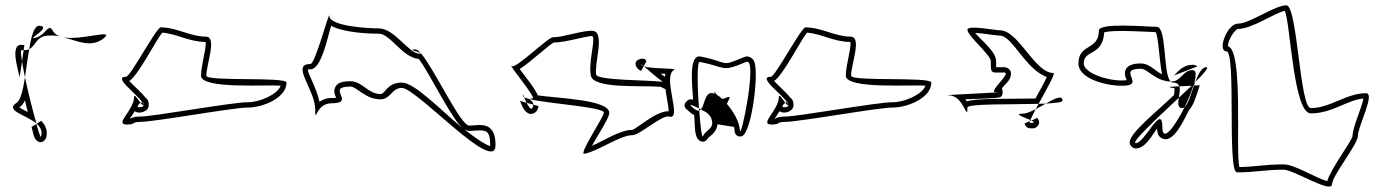

<svg xmlns="http://www.w3.org/2000/svg" viewBox="-20 -723 5205 723"><path d="M52 -319C54 -320 54 -319 55 -320C64 -327 70 -336 74 -345C77 -330 81 -315 85 -301C71 -308 58 -315 52 -319ZM99 -245C105 -224 106 -198 125 -189C141 -182 152 -200 153 -202C162 -229 151 -253 135 -268L118 -257C133 -244 141 -228 134 -208C133 -204 126 -224 117 -256ZM54 -432 63 -492C59 -518 57 -534 61 -534H69L72 -554C70 -553 67 -554 63 -554C16 -559 48 -462 54 -432ZM63 -492C66 -475 69 -454 74 -432C79 -466 84 -505 90 -538C84 -535 78 -534 69 -534ZM206 -586C210 -585 215 -583 220 -582C215 -583 211 -585 206 -586ZM220 -582C276 -568 324 -541 372 -580C413 -615 289 -571 220 -582ZM90 -538C116 -551 115 -587 162 -589C177 -590 192 -589 206 -586C195 -590 186 -595 181 -604C162 -640 156 -595 118 -582C66 -566 182 -622 128 -626C109 -627 98 -588 90 -538ZM117 -256V-258L118 -257ZM44 -337C-5 -306 77 -292 117 -258C104 -304 86 -374 74 -432C67 -386 58 -347 44 -337Z M467 -418C500 -438 566 -570 591 -600C642 -597 693 -565 754 -565C759 -546 737 -478 737 -438C737 -385 997 -406 1037 -400C1025 -368 960 -338 913 -338C852 -338 558 -284 507 -284C479 -284 469 -275 468 -275C474 -284 481 -293 487 -304C494 -300 500 -299 504 -299C516 -299 542 -306 540 -330C540 -337 538 -349 528 -355C512 -376 482 -401 467 -418ZM455 -434C403 -434 494 -371 516 -338C519 -338 520 -337 520 -332V-330C522 -323 517 -319 504 -319C493 -319 501 -331 509 -336C499 -349 485 -372 485 -358C485 -308 408 -254 458 -254C489 -254 477 -264 507 -264C563 -264 857 -318 913 -318C971 -318 1059 -355 1059 -412C1059 -435 757 -415 757 -438C757 -481 799 -585 755 -585C697 -585 645 -620 585 -620C569 -620 471 -434 455 -434ZM509 -336C514 -329 519 -325 520 -330C519 -333 518 -335 516 -338C514 -338 511 -337 509 -336Z M1727 -237C1732 -234 1739 -230 1747 -230C1760 -230 1774 -232 1785 -232C1808 -232 1826 -232 1826 -177V-173C1811 -176 1771 -202 1727 -237ZM1139 -461C1141 -462 1144 -462 1149 -462C1191 -462 1214 -586 1227 -626C1276 -599 1374 -596 1407 -596C1450 -596 1495 -506 1557 -501C1601 -442 1675 -285 1720 -242C1637 -311 1541 -412 1493 -412C1436 -412 1432 -369 1413 -369C1365 -369 1345 -417 1300 -417C1284 -417 1273 -416 1262 -412C1253 -409 1245 -402 1241 -392C1235 -374 1244 -360 1246 -355C1240 -354 1236 -354 1227 -354C1209 -354 1194 -347 1183 -340C1171 -394 1139 -446 1139 -461ZM1149 -482C1073 -482 1167 -386 1167 -310C1167 -252 1169 -334 1227 -334C1325 -334 1202 -397 1300 -397C1323 -397 1356 -349 1413 -349C1451 -349 1455 -392 1493 -392C1549 -392 1846 -62 1846 -177C1846 -272 1781 -250 1747 -250C1714 -250 1617 -461 1566 -521H1559C1519 -521 1466 -616 1407 -616C1367 -616 1220 -624 1220 -664C1220 -683 1167 -482 1149 -482ZM1563 -524 1566 -521C1568 -522 1566 -523 1563 -524ZM1545 -537C1514 -537 1551 -529 1563 -524C1556 -532 1550 -537 1545 -537Z M2468 -446C2474 -446 2481 -445 2486 -445C2485 -442 2484 -438 2484 -434C2479 -437 2473 -442 2468 -446ZM1937 -463C1975 -487 2046 -553 2065 -563C2107 -562 2195 -590 2211 -587C2223 -573 2195 -487 2205 -438C2214 -389 2389 -401 2450 -397C2457 -397 2463 -396 2468 -396L2486 -387C2490 -355 2498 -320 2498 -304C2453 -307 2376 -237 2361 -234C2315 -234 2254 -193 2209 -174C2232 -216 2269 -270 2274 -294C2284 -349 2071 -353 2005 -364C1996 -388 1957 -436 1937 -463ZM1938 -343C1944 -330 1950 -307 1968 -297C1981 -289 1997 -298 2003 -308C2005 -313 2007 -317 2008 -323L1988 -329C1988 -326 1987 -321 1985 -317C1980 -307 1971 -320 1963 -336ZM1954 -357C1957 -351 1959 -343 1963 -336L1988 -329C1988 -343 1973 -348 1973 -350C1965 -352 1958 -355 1954 -357ZM1949 -362C1949 -360 1951 -359 1954 -357C1950 -366 1948 -371 1949 -362ZM2377 -471C2381 -462 2390 -458 2394 -456L2404 -474C2399 -476 2396 -478 2395 -480C2394 -483 2397 -480 2404 -474L2414 -492C2414 -492 2410 -508 2388 -500C2363 -491 2377 -471 2377 -471ZM2404 -474 2405 -473ZM1907 -474C1891 -484 2003 -352 1985 -352C1976 -351 1973 -351 1973 -350C2046 -332 2258 -320 2254 -298C2250 -277 2159 -142 2180 -144C2227 -151 2315 -214 2361 -214C2388 -213 2473 -292 2500 -284C2552 -270 2471 -436 2519 -460C2533 -467 2437 -463 2405 -473C2422 -459 2455 -429 2476 -415C2416 -422 2229 -420 2225 -442C2217 -480 2257 -594 2217 -606C2189 -614 2093 -580 2063 -583C2044 -584 1922 -462 1907 -474Z M2567 -343C2544 -322 2571 -307 2571 -307C2579 -299 2586 -293 2594 -290C2598 -250 2592 -205 2617 -192C2633 -183 2644 -199 2645 -201C2648 -209 2678 -220 2682 -255L2744 -245C2745 -241 2746 -236 2746 -233C2746 -230 2746 -228 2747 -225C2747 -225 2752 -204 2773 -210C2810 -220 2839 -448 2820 -492C2815 -503 2799 -516 2782 -508C2688 -469 2730 -488 2619 -510C2570 -520 2588 -394 2590 -347C2590 -347 2580 -354 2567 -343ZM2585 -321C2572 -334 2587 -327 2612 -315C2606 -396 2604 -492 2615 -490C2718 -470 2693 -449 2790 -490C2835 -510 2768 -184 2766 -234C2764 -265 2742 -303 2717 -332C2727 -354 2738 -366 2707 -352C2704 -351 2701 -351 2699 -351C2694 -356 2689 -360 2684 -363C2682 -364 2680 -366 2678 -367C2670 -378 2667 -388 2671 -374V-370C2638 -384 2635 -340 2624 -318C2623 -316 2621 -315 2621 -314C2620 -313 2621 -312 2620 -311H2621C2621 -310 2622 -309 2624 -308C2646 -299 2661 -284 2662 -260C2662 -236 2637 -232 2627 -210C2623 -203 2617 -250 2613 -307C2607 -305 2598 -308 2585 -321ZM2612 -315C2612 -312 2613 -310 2613 -307C2615 -308 2618 -309 2620 -311Z M2895 -418C2928 -438 2994 -570 3019 -600C3070 -597 3121 -565 3182 -565C3187 -546 3165 -478 3165 -438C3165 -385 3425 -406 3465 -400C3453 -368 3388 -338 3341 -338C3280 -338 2986 -284 2935 -284C2907 -284 2897 -275 2896 -275C2902 -284 2909 -293 2915 -304C2922 -300 2928 -299 2932 -299C2944 -299 2970 -306 2968 -330C2968 -337 2966 -349 2956 -355C2940 -376 2910 -401 2895 -418ZM2883 -434C2831 -434 2922 -371 2944 -338C2947 -338 2948 -337 2948 -332V-330C2950 -323 2945 -319 2932 -319C2921 -319 2929 -331 2937 -336C2927 -349 2913 -372 2913 -358C2913 -308 2836 -254 2886 -254C2917 -254 2905 -264 2935 -264C2991 -264 3285 -318 3341 -318C3399 -318 3487 -355 3487 -412C3487 -435 3185 -415 3185 -438C3185 -481 3227 -585 3183 -585C3125 -585 3073 -620 3013 -620C2997 -620 2899 -434 2883 -434ZM2937 -336C2942 -329 2947 -325 2948 -330C2947 -333 2946 -335 2944 -338C2942 -338 2939 -337 2937 -336Z M3615 -349C3670 -351 3730 -353 3741 -356C3741 -356 3763 -356 3753 -391C3764 -405 3787 -421 3787 -445C3788 -463 3770 -470 3761 -470H3731V-493C3731 -529 3673 -573 3652 -599C3683 -598 3728 -589 3745 -589C3792 -589 3841 -462 3922 -433C3913 -412 3895 -382 3879 -352H3869C3774 -350 3655 -354 3620 -341C3618 -344 3617 -346 3615 -349ZM3838 -258C3839 -251 3847 -240 3859 -240C3867 -240 3876 -237 3887 -248C3900 -261 3888 -277 3886 -279L3864 -269C3875 -264 3879 -260 3859 -260C3857 -260 3857 -263 3858 -267ZM3553 -364C3610 -364 3623 -261 3623 -318C3623 -333 3785 -329 3891 -332C3920 -385 3956 -448 3947 -448C3876 -448 3816 -609 3745 -609C3726 -609 3623 -630 3623 -611C3623 -588 3711 -516 3711 -493C3711 -443 3711 -450 3761 -450C3792 -450 3699 -376 3729 -376C3785 -376 3497 -364 3553 -364ZM3880 -312C3892 -318 3906 -326 3918 -333C3910 -333 3901 -332 3891 -332C3887 -325 3883 -318 3880 -312ZM3918 -333C3955 -335 3981 -338 3981 -344C3981 -367 3952 -352 3918 -333ZM3858 -267 3864 -269C3863 -270 3861 -270 3860 -271C3859 -269 3858 -268 3858 -267ZM3831 -295C3795 -295 3837 -281 3860 -271C3864 -280 3871 -295 3880 -312C3861 -302 3844 -295 3831 -295Z M4061 -484C4061 -538 4132 -509 4138 -601C4172 -612 4296 -603 4332 -602C4343 -582 4345 -496 4356 -443C4330 -455 4309 -484 4277 -484C4262 -484 4251 -483 4241 -479C4231 -476 4222 -469 4218 -459C4212 -441 4221 -426 4223 -421C4219 -421 4213 -420 4204 -420C4143 -420 4061 -450 4061 -484ZM4234 -188C4233 -173 4248 -164 4257 -164C4294 -164 4321 -218 4337 -239C4338 -226 4339 -211 4354 -203C4396 -179 4435 -264 4457 -308C4458 -309 4460 -310 4460 -311C4478 -333 4487 -371 4498 -402L4476 -401C4464 -367 4454 -331 4441 -320C4404 -246 4357 -183 4357 -244C4357 -338 4291 -184 4257 -184C4236 -184 4335 -276 4419 -355C4421 -370 4425 -387 4421 -398L4382 -396C4386 -394 4392 -392 4397 -392C4400 -392 4402 -392 4402 -391C4403 -388 4403 -378 4401 -365C4328 -296 4236 -223 4234 -188ZM4041 -484C4041 -426 4146 -400 4204 -400C4302 -400 4179 -464 4277 -464C4301 -464 4332 -417 4388 -416C4359 -445 4374 -622 4336 -622C4301 -622 4118 -639 4118 -608C4118 -532 4041 -560 4041 -484ZM4399 -438ZM4399 -438 4489 -473C4484 -477 4477 -479 4471 -479C4428 -479 4408 -442 4399 -438ZM4388 -416C4391 -413 4394 -412 4397 -412C4411 -412 4418 -406 4421 -398L4467 -400C4452 -386 4436 -371 4419 -355C4416 -334 4414 -316 4432 -316C4435 -316 4438 -318 4441 -320C4455 -348 4466 -377 4474 -401H4476C4478 -406 4479 -410 4481 -414L4477 -410C4485 -439 4485 -459 4471 -459C4433 -459 4429 -416 4390 -416ZM4481 -414C4514 -447 4534 -470 4523 -470C4505 -470 4492 -444 4481 -414Z M4604 -549C4604 -575 4632 -614 4642 -614C4695 -614 4782 -676 4818 -682C4839 -641 4850 -296 4916 -296C4996 -296 5054 -347 5114 -352C5109 -319 5074 -247 5073 -210C5070 -191 4990 -86 4978 -41C4940 -50 4855 -104 4814 -104C4743 -104 4710 -95 4647 -94C4632 -153 4663 -534 4604 -549ZM4598 -530C4636 -530 4600 -74 4638 -74C4710 -74 4742 -84 4814 -84C4852 -84 4996 9 4996 -30C4996 -60 5093 -180 5093 -210C5093 -247 5160 -372 5124 -372C5049 -372 4990 -316 4916 -316C4874 -316 4866 -703 4824 -703C4780 -703 4686 -634 4642 -634C4600 -634 4563 -530 4598 -530Z"/></svg>

Font: CiSf CamouflageKit II
Style: Outline
Weight: 400
Version: Version 1